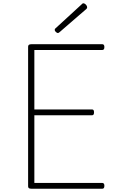

<svg xmlns="http://www.w3.org/2000/svg" viewBox="-20 -1148 705 1168"><path d="M170 0Q160 0 155.5 -3.5Q151 -7 151 -15V-864Q151 -872 156 -875.5Q161 -879 171 -879H603Q608 -879 611.5 -875Q615 -871 615 -862Q615 -852 611.5 -848Q608 -844 603 -844H189V-482H541Q546 -482 549 -478Q552 -474 552 -465Q552 -455 549 -451Q546 -447 541 -447H189V-35H603Q608 -35 611.5 -31Q615 -27 615 -18Q615 -8 611.5 -4Q608 0 603 0ZM332 -947Q327 -947 320 -953.5Q313 -960 313 -965Q313 -967 313.5 -970Q314 -973 317 -975L475 -1120Q479 -1123 481 -1125.5Q483 -1128 487 -1128Q492 -1128 497.5 -1124Q503 -1120 506.5 -1114.5Q510 -1109 510 -1104Q510 -1101 509.5 -1099Q509 -1097 506 -1094L343 -953Q339 -950 337 -948.5Q335 -947 332 -947Z"/></svg>

Font: Playwrite HR Lijeva Thin
Style: Regular
Weight: 250
Designer: Veronika Burian, José Scaglione
Foundry: TypeTogether
Version: Version 1.002